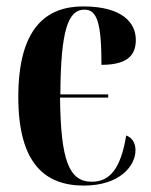

<svg xmlns="http://www.w3.org/2000/svg" viewBox="-20 -568 470 598"><path d="M241 10C355 10 402 -53 402 -100C402 -123 391 -140 373 -146C356 -41 321 -2 266 -2C195 -2 169 -68 167 -264H317V-274H168C169 -477 193 -538 243 -538C283 -538 296 -495 296 -366C386 -366 403 -404 403 -444C403 -497 361 -548 239 -548C125 -548 37 -482 37 -266C37 -59 120 10 241 10Z"/></svg>

Font: Noto Serif Display ExtraCondensed
Style: Bold
Weight: 700
Width: 2
Designer: Monotype Design Team
Foundry: Monotype Imaging Inc.
Version: Version 2.009